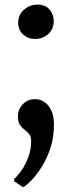

<svg xmlns="http://www.w3.org/2000/svg" viewBox="-20 -556 306 813"><path d="M127 -391Q98.5 -391 77.8 -410Q57 -429 57 -459.5Q57 -493 81.5 -514.8Q106 -536.5 138 -536.5Q172.5 -536.5 190 -515.5Q207.5 -494.5 207.5 -468Q207.5 -432.5 184.2 -411.8Q161 -391 127 -391ZM77 236.5 40 211.5V201.5Q56 188 72.8 163.2Q89.5 138.5 100.8 107Q112 75.5 112 42Q112 22 103.5 11.8Q95 1.5 84 -6.5Q73 -14.5 64.5 -26.8Q56 -39 56 -63Q56 -93.5 76.8 -114.8Q97.5 -136 126 -136H130.5Q150.5 -136 168.2 -124Q186 -112 197.2 -88Q208.5 -64 208.5 -28Q208.5 24.5 194 69.2Q179.5 114 158 148.5Q136.5 183 114.8 205.8Q93 228.5 78 236.5Z"/></svg>

Font: Merriweather 20pt SemiBold
Style: Regular
Weight: 600
Version: Version 2.100